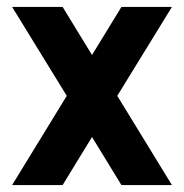

<svg xmlns="http://www.w3.org/2000/svg" viewBox="-20 -535 532 555"><path d="M331 -515H477L319 -258L477 0H331L246 -139L161 0H15L173 -258L15 -515H161L246 -376Z"/></svg>

Font: Akshar SemiBold
Style: Regular
Weight: 600
Designer: Tall Chai
Foundry: Tall Chai
Version: Version 1.000